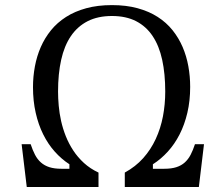

<svg xmlns="http://www.w3.org/2000/svg" viewBox="-20 -747 892 767"><path d="M257.3 -72.8V-90.8Q225.6 -111.3 198.7 -141.4Q171.9 -171.4 152.6 -210.2Q133.3 -249 122.6 -296.4Q111.8 -343.8 111.8 -398.9Q111.8 -440.9 119.4 -481.7Q127 -522.5 142.8 -558.8Q158.7 -595.2 183.6 -626Q208.5 -656.7 243.7 -679.2Q278.8 -701.7 324.5 -714.1Q370.1 -726.6 427.2 -726.6Q484.4 -726.6 529.8 -714.1Q575.2 -701.7 609.9 -679.4Q644.5 -657.2 669.2 -626.5Q693.8 -595.7 709.5 -559.3Q725.1 -522.9 732.4 -482.4Q739.7 -441.9 739.7 -399.9Q739.7 -344.2 728.5 -296.6Q717.3 -249 697.5 -210.2Q677.7 -171.4 650.4 -141.4Q623 -111.3 590.8 -90.8V-72.8H636.2Q664.6 -72.8 684.3 -79.1Q704.1 -85.4 718 -97.9Q731.9 -110.4 741.5 -128.7Q751 -147 758.8 -170.9H794.9L774.4 0H478.5V-57.6Q521.5 -81.1 552 -115.2Q582.5 -149.4 602.1 -191.7Q621.6 -233.9 630.9 -282Q640.1 -330.1 640.1 -381.3Q640.1 -452.1 627.9 -508.1Q615.7 -564 589.8 -602.8Q564 -641.6 523.7 -662.4Q483.4 -683.1 427.2 -683.1Q371.1 -683.1 330.3 -662.4Q289.6 -641.6 263.2 -602.8Q236.8 -564 224.4 -508.1Q211.9 -452.1 211.9 -381.3Q211.9 -354.5 214.6 -324.5Q217.3 -294.4 224.1 -263.7Q231 -232.9 242.9 -202.9Q254.9 -172.9 272.7 -145.8Q290.5 -118.7 315.4 -95.9Q340.3 -73.2 373.5 -57.6V0H86.9L66.4 -170.9H102.5Q110.4 -147 119.9 -128.7Q129.4 -110.4 143.6 -97.9Q157.7 -85.4 177.5 -79.1Q197.3 -72.8 225.1 -72.8Z"/></svg>

Font: Arian AMU Serif
Style: Regular
Weight: 400
Designer: Ruben Hakobyan (Tarumian)
Foundry: Ruben Hakobyan (Tarumian)
Version: Version 1.002